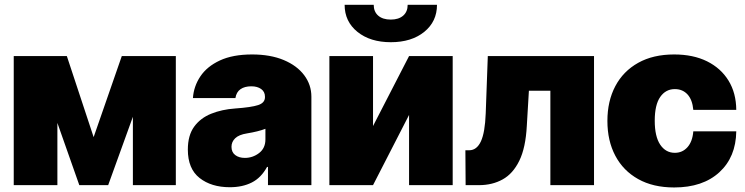

<svg xmlns="http://www.w3.org/2000/svg" viewBox="-20 -783 3151 812"><path d="M376 -203.1 495.1 -545.9H723.6V0H542V-289.1L437.5 0H315.4L222.7 -263.2V0H38.1V-545.9H262.7Z M952.1 8.8Q873.5 8.8 824 -30.3Q774.4 -69.3 774.4 -150.4Q774.4 -210.4 801 -247.1Q827.6 -283.7 873 -302Q918.5 -320.3 974.6 -324.2Q1043 -329.1 1071.8 -338.6Q1100.6 -348.1 1100.6 -372.1V-374Q1100.6 -395 1084.5 -406.5Q1068.4 -418 1043 -418Q1014.6 -418 997.1 -405.8Q979.5 -393.6 975.6 -368.2H795.9Q799.3 -418 827.4 -460Q855.5 -502 909.9 -527.3Q964.4 -552.7 1045.9 -552.7Q1123.5 -552.7 1179.9 -529.1Q1236.3 -505.4 1266.6 -464.8Q1296.9 -424.3 1296.9 -374V0H1113.3V-77.1H1109.4Q1084.5 -31.2 1044.9 -11.2Q1005.4 8.8 952.1 8.8ZM1015.6 -115.2Q1048.8 -115.2 1075.7 -135.7Q1102.5 -156.2 1102.5 -193.4V-238.3Q1072.3 -226.6 1024.4 -218.8Q990.2 -213.4 974.6 -198.2Q959 -183.1 959 -162.1Q959 -139.2 974.9 -127.2Q990.7 -115.2 1015.6 -115.2Z M1557.6 -250 1710 -545.9H1894.5V0H1710V-296.9L1557.6 0H1373V-545.9H1557.6ZM1632.8 -604.5Q1545.9 -604.5 1491.7 -648.2Q1437.5 -691.9 1437.5 -762.7H1560.5Q1560.5 -733.4 1579.6 -716.8Q1598.6 -700.2 1632.8 -700.2Q1666 -700.2 1685.1 -716.8Q1704.1 -733.4 1704.1 -762.7H1828.1Q1828.1 -691.9 1774.2 -648.2Q1720.2 -604.5 1632.8 -604.5Z M1949.2 0 1948.2 -147.5H1964.8Q1996.6 -147.9 2013.9 -185.3Q2031.2 -222.7 2034.2 -303.7L2043 -545.9H2492.2V0H2307.6V-399.4H2216.8L2208 -251Q2203.1 -158.2 2176.3 -103.3Q2149.4 -48.3 2105.7 -24.2Q2062 0 2005.9 0Z M2831.1 9.8Q2742.2 9.8 2679 -25.6Q2615.7 -61 2582.3 -124.3Q2548.8 -187.5 2548.8 -271.5Q2548.8 -355.5 2582.3 -418.7Q2615.7 -481.9 2679 -517.3Q2742.2 -552.7 2831.1 -552.7Q2911.6 -552.7 2970.2 -523.7Q3028.8 -494.6 3061 -442.1Q3093.3 -389.6 3093.8 -318.4H2912.1Q2908.2 -361.3 2887.5 -383.8Q2866.7 -406.2 2834 -406.2Q2795.4 -406.2 2772.2 -373Q2749 -339.8 2749 -272.5Q2749 -205.6 2772.2 -171.1Q2795.4 -136.7 2834 -136.7Q2866.2 -136.7 2887.5 -160.6Q2908.7 -184.6 2912.1 -227.5H3093.8Q3092.3 -118.7 3022.2 -54.4Q2952.1 9.8 2831.1 9.8Z"/></svg>

Font: Inter Tight Black
Style: Regular
Weight: 900
Designer: Rasmus Andersson
Foundry: rsms
Version: Version 3.004; ttfautohint (v1.8.4.7-5d5b)